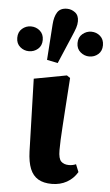

<svg xmlns="http://www.w3.org/2000/svg" viewBox="-83 -842 514 895"><g transform="rotate(5 174.5 -394.0)"><path d="M193.8 15.1Q155 15.1 129.9 0.3Q104.7 -14.6 92 -45.8Q79.3 -77 77.6 -126.4L67.6 -466.2L220.4 -494.8L236.1 -484.1Q230.8 -405.5 227.1 -350.6Q223.5 -295.7 221 -257.7Q218.5 -219.7 217.3 -192.8Q216.2 -166 216.2 -144.5Q216.2 -105 229.4 -92.2Q242.6 -79.4 265.6 -79.4Q275.2 -79.4 283.4 -81.2Q291.5 -82.9 298.7 -86.2L313.1 -50.6Q294.7 -19.4 263.8 -2.1Q232.9 15.1 193.8 15.1ZM33.8 -591.8Q10.3 -591.8 -7.6 -607.2Q-25.6 -622.5 -25.6 -649.5Q-25.6 -676.7 -7.6 -692.3Q10.3 -707.8 33.8 -707.8Q57.9 -707.8 75.8 -692.3Q93.7 -676.7 93.7 -649.5Q93.7 -622.5 75.8 -607.2Q57.9 -591.8 33.8 -591.8ZM172.5 -548.5 121.7 -558.9 133.1 -725.5Q135.4 -761.8 149 -783.1Q162.5 -804.5 194.2 -804.5Q214.4 -804.5 231.9 -791.5Q249.4 -778.5 249.4 -750.8Q249.4 -736 244.2 -719.9Q238.9 -703.8 226.7 -675.9ZM316.1 -591.8Q293.4 -591.8 274.9 -607.2Q256.4 -622.5 256.4 -649.5Q256.4 -676.7 274.9 -692.3Q293.4 -707.8 316.1 -707.8Q340.2 -707.8 357.8 -692.3Q375.4 -676.7 375.4 -649.5Q375.4 -622.5 357.8 -607.2Q340.2 -591.8 316.1 -591.8Z"/></g></svg>

Font: Source Serif 4 Variable
Style: Regular
Weight: 400
Designer: Frank Grießhammer
Foundry: Adobe
Version: Version 4.005;hotconv 1.1.0;makeotfexe 2.6.0